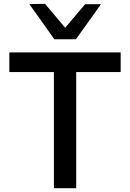

<svg xmlns="http://www.w3.org/2000/svg" viewBox="-20 -988 682 1008"><path d="M263 0V-609.5H29V-713H613.5V-609.5H380V0ZM265 -782Q232.5 -828.5 199.5 -874.8Q166.5 -921 134 -966.5L216 -968Q242.5 -936.5 269 -905.5Q295 -874 322 -842Q374 -904 427 -966H510Q477.5 -920.5 445 -874.5Q412 -828.5 378.5 -782Z"/></svg>

Font: Heraclito Medium
Style: Regular
Weight: 500
Designer: Kostas Bartsokas (font) & Cristiano Sobral (main changes)
Foundry: Kostas Bartsokas (font) & Cristiano Sobral (main changes)
Version: Version 1.00;July 8, 2020;FontCreator 13.0.0.2655 64-bit